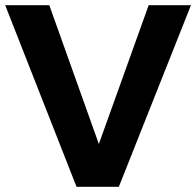

<svg xmlns="http://www.w3.org/2000/svg" viewBox="-20 -720 756 740"><path d="M0 -700H170L361 -165L553 -700H716L438 0H275Z"/></svg>

Font: Alexandria SemiBold
Style: Regular
Weight: 600
Designer: Mohamed Gaber
Foundry: Kief Type Foundry
Version: Version 5.100